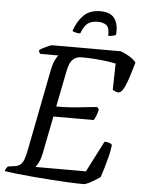

<svg xmlns="http://www.w3.org/2000/svg" viewBox="-69 -949 747 997"><g transform="rotate(5 304.5 -451.0)"><path d="M403 0Q374 0 331 -2Q288 -4 238.5 -7.5Q189 -11 141 -15Q93 -19 53.5 -23.5Q14 -28 -9 -32Q-7 -40 -3 -46.5Q1 -53 5 -57L34 -61Q56 -63 68 -72Q80 -81 87.5 -100.5Q95 -120 102 -158L183 -573Q190 -608 200 -628.5Q210 -649 217 -654H122Q120 -656 117 -660.5Q114 -665 114 -673Q121 -679 134.5 -686Q148 -693 161.5 -698.5Q175 -704 180 -704H537Q560 -696 583 -682Q606 -668 618 -652Q608 -617 597.5 -583.5Q587 -550 576.5 -526.5Q566 -503 554 -494Q544 -487 530.5 -492.5Q517 -498 513 -501L516 -638Q499 -642 470 -646Q441 -650 407.5 -652.5Q374 -655 339 -655Q314 -655 299 -644Q284 -633 276.5 -615Q269 -597 265 -575L228 -389Q269 -389 304 -391.5Q339 -394 372 -398Q405 -402 440 -405L450 -393Q445 -372 439 -357.5Q433 -343 428 -336H218L178 -134Q173 -110 164 -92.5Q155 -75 148 -67H411L494 -229Q509 -229 521.5 -224Q534 -219 533 -213Q531 -189 523 -157Q515 -125 506 -95Q497 -65 490 -44Q480 -37 463 -26.5Q446 -16 430 -8Q414 0 403 0ZM319 -778Q304 -778 293 -781Q282 -784 278 -787Q295 -839 327 -870.5Q359 -902 414 -902Q468 -902 489 -870.5Q510 -839 505 -787Q501 -784 489.5 -781Q478 -778 465 -778Q467 -819 451 -832.5Q435 -846 405 -846Q373 -846 354 -832.5Q335 -819 319 -778Z"/></g></svg>

Font: Texturina Medium 12pt
Style: Italic
Weight: 400
Italic angle: -11°
Version: Version 1.002